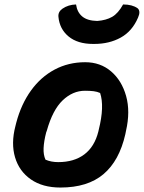

<svg xmlns="http://www.w3.org/2000/svg" viewBox="-20 -829 645 861"><path d="M362 -550Q430 -550 478 -509Q526 -468 545.5 -398.5Q565 -329 545 -242L542 -227Q515 -108 444 -48Q373 12 251 12Q171 12 118.5 -24.5Q66 -61 47.5 -123.5Q29 -186 49 -263L53 -279Q75 -362 119 -423Q163 -484 225 -517Q287 -550 362 -550ZM361 -422Q306 -422 261 -379Q216 -336 190 -243L187 -235Q177 -196 175.5 -165.5Q174 -135 184 -113Q209 -102 241 -102Q312 -102 358 -136.5Q404 -171 421 -239L423 -248Q449 -352 429 -412Q416 -418 400 -420Q384 -422 361 -422ZM416 -735Q456 -738 483 -753.5Q510 -769 532 -809Q573 -809 597 -792Q612 -779 599 -750Q573 -689 521.5 -660.5Q470 -632 403 -632H397Q328 -632 287.5 -665.5Q247 -699 242 -754Q240 -776 260 -790Q286 -808 321 -809Q326 -774 349 -755Q372 -736 416 -735Z"/></svg>

Font: Recursive Sn Csl St
Style: Bold Italic
Weight: 700
Italic angle: -15°
Version: Version 1.079;hotconv 1.0.112;makeotfexe 2.5.65598; ttfautoh